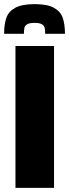

<svg xmlns="http://www.w3.org/2000/svg" viewBox="-22 -911 335 931"><path d="M53 0V-688H240V0ZM293 -747H197Q197 -766 194.5 -776.5Q192 -787 181 -793.5Q170 -800 146 -800Q121 -800 110 -793.5Q99 -787 96.5 -776.5Q94 -766 94 -747H-2Q-2 -794 9 -825Q20 -856 52.5 -873.5Q85 -891 146 -891Q207 -891 239 -873.5Q271 -856 282 -825Q293 -794 293 -747Z"/></svg>

Font: Saira Semi Condensed ExtraBold
Style: Regular
Weight: 800
Width: 4
Designer: Hector Gatti with collaboration of the Omnibus-Type team
Foundry: Omnibus-Type
Version: Version 1.001; ttfautohint (v1.8)